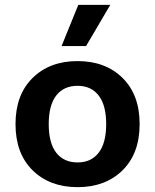

<svg xmlns="http://www.w3.org/2000/svg" viewBox="-20 -762 639 792"><path d="M303 -742H435L335 -572H234ZM114.5 -440.5Q185 -510 300 -510Q415 -510 485.5 -440.5Q556 -371 556 -250Q556 -129 485.5 -59.5Q415 10 300 10Q185 10 114.5 -59.5Q44 -129 44 -250Q44 -371 114.5 -440.5ZM300 -408Q243 -408 212 -368Q181 -328 181 -250Q181 -172 212 -132Q243 -92 300 -92Q356 -92 387 -132Q418 -172 418 -250Q418 -328 387 -368Q356 -408 300 -408Z"/></svg>

Font: Elaine Sans SemiBold
Style: Regular
Weight: 600
Designer: Wei Huang
Foundry: Wei Huang
Version: Version 2.001;December 24, 2019;FontCreator 12.0.0.2547 64-b